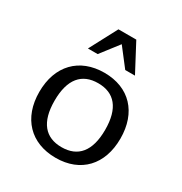

<svg xmlns="http://www.w3.org/2000/svg" viewBox="-176 -881 973 1025"><g transform="rotate(30 310.0 -369.0)"><path d="M154 -250C154 -383 210 -447 310 -447C410 -447 466 -383 466 -250C466 -117 410 -53 310 -53C210 -53 154 -117 154 -250ZM60 -250C60 -89 157 12 311 12C465 12 560 -89 560 -250C560 -411 465 -512 311 -512C157 -512 60 -411 60 -250ZM229 -580 314 -690 399 -580H459L369 -750H259L169 -580Z"/></g></svg>

Font: Perun
Style: Regular
Weight: 400
Foundry: Copyright (c) Stefan Peev, Context Ltd, 2016
Version: Version 1.089